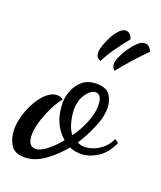

<svg xmlns="http://www.w3.org/2000/svg" viewBox="-132 -675 659 785"><g transform="rotate(20 198.0 -282.5)"><path d="M67 32Q23 32 6 3.5Q-11 -25 -11 -61Q-11 -93 -1 -126Q9 -159 26 -188Q43 -217 64 -235Q85 -253 107 -253Q113 -253 121.5 -250.5Q130 -248 134 -244Q123 -232 110.5 -210Q98 -188 87.5 -162.5Q77 -137 70.5 -111.5Q64 -86 64 -65Q64 -42 72 -29Q80 -16 98 -16Q118 -16 145.5 -37.5Q173 -59 198 -90Q167 -117 152.5 -152.5Q138 -188 138 -233Q138 -258 149 -286Q160 -314 183 -333Q206 -352 243 -352Q285 -352 301.5 -328.5Q318 -305 318 -272Q318 -235 298.5 -188.5Q279 -142 252 -100Q266 -92 283 -92Q298 -92 319 -99Q340 -106 359.5 -122.5Q379 -139 391 -166L407 -154Q386 -105 349.5 -82.5Q313 -60 279 -60Q266 -60 253 -62.5Q240 -65 229 -70Q195 -28 152.5 2Q110 32 67 32ZM221 -120Q246 -155 262.5 -195.5Q279 -236 279 -270Q279 -295 271.5 -306.5Q264 -318 251 -318Q231 -318 211 -290.5Q191 -263 191 -221Q191 -197 198.5 -167.5Q206 -138 221 -120ZM293 -427Q286 -432 283 -439.5Q280 -447 280 -454Q280 -465 289 -485Q298 -505 312 -525.5Q326 -546 341.5 -560.5Q357 -575 371 -575Q384 -575 391 -567.5Q398 -560 403 -550Q372 -519 344 -487.5Q316 -456 293 -427ZM225 -445Q217 -447 210.5 -454Q204 -461 204 -475Q204 -488 211 -508Q218 -528 229 -548.5Q240 -569 253.5 -583Q267 -597 281 -597Q290 -597 297.5 -591Q305 -585 310 -570Q282 -535 261 -505Q240 -475 225 -445Z"/></g></svg>

Font: Dancing Script SemiBold
Style: Regular
Weight: 600
Designer: Pablo Impallari
Foundry: Pablo Impallari
Version: Version 2.001